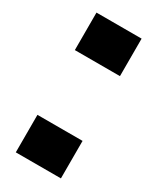

<svg xmlns="http://www.w3.org/2000/svg" viewBox="-144 -578 520 628"><g transform="rotate(30 116.5 -264.0)"><path d="M198.2 -527.8V-386.2H27.8V-527.8ZM198.2 -141.6V0H27.8V-141.6Z"/></g></svg>

Font: Battambang Black
Style: Regular
Weight: 900
Designer: Danh Hong
Version: Version 8.002; ttfautohint (v1.8.3)